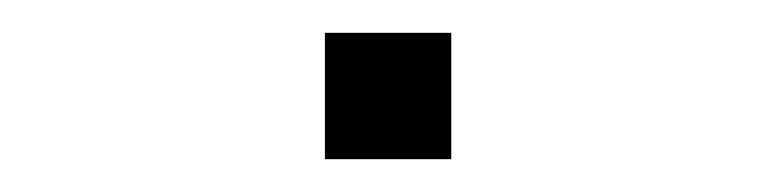

<svg xmlns="http://www.w3.org/2000/svg" viewBox="-20 -300 473 117"><path d="M178 -280H255V-203H178Z"/></svg>

Font: Noto Sans Syriac Eastern ExtraLight
Style: Regular
Weight: 250
Designer: Patrick Giasson and the Monotype Design Team
Foundry: Monotype Imaging Inc.
Version: Version 3.001